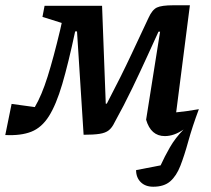

<svg xmlns="http://www.w3.org/2000/svg" viewBox="-63 -509 801 728"><path d="M518 199Q488 199 470.5 181.5Q453 164 453 136L546 118Q561 85 581 50Q601 15 633 -18Q597 7 562 7Q509 7 491 -55L544 -389H538Q521 -352 495.5 -296Q470 -240 438.5 -174.5Q407 -109 371 -44Q362 -25 349.5 -15Q337 -5 314.5 -1.5Q292 2 254 2L229 -390H222Q196 -268 173 -190Q150 -112 122.5 -68.5Q95 -25 55.5 -9.5Q16 6 -43 3L-19 -115L69 -103Q95 -147 117.5 -218.5Q140 -290 165 -395L171 -422L98 -445L106 -487H324L338 -116H342Q397 -221 435.5 -303.5Q474 -386 500 -441Q514 -472 532 -480.5Q550 -489 594 -489H657L605 -83Q646 -87 691 -95Q666 -28 651 26.5Q636 81 621 119.5Q606 158 582.5 178.5Q559 199 518 199Z"/></svg>

Font: Piazzolla SemiBold
Style: Italic
Weight: 600
Italic angle: -11.3°
Designer: Juan Pablo del Peral
Foundry: Huerta Tipografica
Version: Version 1.330